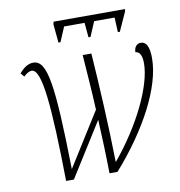

<svg xmlns="http://www.w3.org/2000/svg" viewBox="-79 -777 797 850"><g transform="rotate(-10 319.0 -352.0)"><path d="M223 -609H232L260 -675H352L358 -609H367L395 -675H487L490 -609H499L537 -693L539 -704H218L215 -693ZM150 0H185L337 -242C341 -163 344 -81 345 0H381C525 -163 619 -340 619 -469C619 -519 607 -545 581 -545C563 -545 551 -530 551 -508C570 -506 580 -489 580 -453C580 -354 501 -188 381 -44C378 -208 368 -395 358 -536H319C324 -461 331 -377 335 -288L184 -47C177 -431 160 -541 97 -541C72 -541 51 -524 34 -504L48 -487C62 -501 75 -507 84 -507C130 -507 145 -342 150 0Z"/></g></svg>

Font: Noto Serif Condensed ExtraLight
Style: Italic
Weight: 200
Width: 3
Italic angle: -12°
Designer: Monotype Design Team
Foundry: Monotype Imaging Inc.
Version: Version 2.013